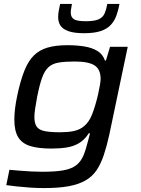

<svg xmlns="http://www.w3.org/2000/svg" viewBox="-20 -748 715 977"><path d="M205 209Q169 209 132 206.5Q95 204 63.5 200.5Q32 197 12 194L28 116Q50 118 79.5 120.5Q109 123 139.5 124.5Q170 126 196 126Q263 126 303.5 118.5Q344 111 367.5 93Q391 75 404 44.5Q417 14 428 -31Q431 -41 433.5 -52Q436 -63 438 -70H432Q410 -36 382 -19.5Q354 -3 319 2.5Q284 8 242 8Q175 8 133.5 -5Q92 -18 72.5 -50Q53 -82 53 -139Q53 -165 56.5 -195Q60 -225 68 -263Q84 -338 104 -388Q124 -438 152.5 -466Q181 -494 222.5 -506Q264 -518 323 -518Q371 -518 410 -511.5Q449 -505 476 -488.5Q503 -472 514 -440H519L540 -510H630L536 -62Q523 -3 508 41.5Q493 86 471.5 118Q450 150 415.5 170Q381 190 330 199.5Q279 209 205 209ZM286 -75Q325 -75 352 -80.5Q379 -86 397 -98Q415 -110 429 -129Q439 -142 448 -164.5Q457 -187 465 -214Q473 -241 479 -267.5Q485 -294 488.5 -315Q492 -336 492 -346Q492 -395 461.5 -415Q431 -435 360 -435Q310 -435 278 -429.5Q246 -424 226.5 -406Q207 -388 194 -352Q181 -316 169 -255Q163 -222 159 -196.5Q155 -171 155 -152Q155 -119 167.5 -102.5Q180 -86 209 -80.5Q238 -75 286 -75ZM408 -579Q357 -579 328 -589.5Q299 -600 287.5 -618Q276 -636 276 -661Q276 -677 279 -693Q282 -709 286 -728H346Q344 -714 342 -703.5Q340 -693 340 -684Q340 -662 355 -651Q370 -640 417 -640Q461 -640 482.5 -650Q504 -660 512.5 -680Q521 -700 526 -728H588Q582 -695 572 -668Q562 -641 543.5 -621Q525 -601 492.5 -590Q460 -579 408 -579Z"/></svg>

Font: Saira Expanded Medium
Style: Italic
Weight: 500
Width: 7
Italic angle: -12°
Designer: Hector Gatti with collaboration of the Omnibus-Type team
Foundry: Omnibus-Type
Version: Version 1.101